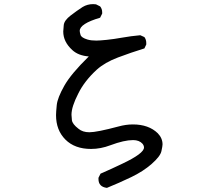

<svg xmlns="http://www.w3.org/2000/svg" viewBox="-20 -779 1040 932"><path d="M499 133Q458 128 458 90V84L468 64Q521 41 573 16Q679 -34 679 -63Q679 -72 672 -81Q656 -99 626 -99Q583 -99 516 -74Q469 -56 422 -56Q343 -56 297.5 -101.5Q252 -147 252 -220Q252 -234 255.5 -269Q259 -304 292 -362.5Q325 -421 411 -505Q360 -509 331 -536Q287 -576 287 -626Q287 -635 289.5 -657.5Q292 -680 322.5 -703.5Q353 -727 381 -745Q404 -759 432 -759L446 -758L466 -748Q476 -736 476 -719V-713L466 -693Q367 -664 367 -629Q367 -623 371 -609.5Q375 -596 405 -587Q422 -582 447 -582Q463 -582 497.5 -585.5Q532 -589 574 -596.5Q616 -604 661 -608L681 -599Q690 -587 690 -570V-563L681 -544Q616 -524 552.5 -500Q489 -476 450 -441Q390 -386 360 -325Q327 -261 327 -222Q327 -215 329 -196Q331 -177 361 -154Q381 -137 414 -137Q450 -137 555 -165Q591 -175 625 -175Q702 -175 746 -132Q769 -108 769 -78Q769 -70 763.5 -45Q758 -20 716.5 16.5Q675 53 616.5 81Q558 109 499 133Z"/></svg>

Font: Xiaolai Mono SC
Style: Regular
Weight: 400
Monospace: yes
Designer: LXGW / Nozomi Seto
Version: Version 3.113;September 30, 2024